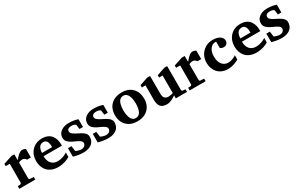

<svg xmlns="http://www.w3.org/2000/svg" viewBox="176 -1731 4600 2975"><g transform="rotate(-30 2476.5 -244.0)"><path d="M421.9 -330.1H354Q346.7 -340.8 341.6 -347.2Q336.4 -353.5 321.8 -361.8Q307.1 -370.1 289.1 -370.1Q272 -370.1 255.9 -365.7Q239.7 -361.3 231.9 -356.4L224.1 -352.1V-71.8Q224.1 -62.5 230.2 -55.7Q236.3 -48.8 246.1 -48.8L310.1 -45.9V1H23.9V-45.9L67.9 -48.8Q77.1 -49.8 83.5 -56.2Q89.8 -62.5 89.8 -71.8V-408.2H17.1V-449.2L171.9 -500H224.1V-394Q235.8 -409.2 249.8 -424.8Q263.7 -440.4 283 -458.7Q302.2 -477.1 322.5 -488.5Q342.8 -500 358.9 -500Q375.5 -500 393.8 -494.4Q412.1 -488.8 421.9 -481.9Z M929.7 -46.9Q926.3 -44.4 919.9 -40.5Q913.6 -36.6 892.1 -26.4Q870.6 -16.1 847.7 -8.3Q824.7 -0.5 789.6 5.9Q754.4 12.2 718.8 12.2Q656.7 12.2 607.7 -7.1Q558.6 -26.4 527.3 -60.5Q496.1 -94.7 480 -139.9Q463.9 -185.1 463.9 -237.8Q463.9 -352.1 533.4 -426Q603 -500 715.8 -500Q772.5 -500 815.2 -481Q857.9 -461.9 882.1 -429.2Q906.2 -396.5 918 -356.9Q929.7 -317.4 929.7 -272V-248H601.6Q601.6 -165.5 642.1 -118.2Q682.6 -70.8 755.9 -70.8Q784.2 -70.8 812.5 -76.7Q840.8 -82.5 861.1 -90.6Q881.3 -98.6 897.5 -106.9Q913.6 -115.2 921.9 -121.1L929.7 -127ZM786.6 -304.2V-326.2Q786.6 -377.9 766.6 -409.4Q746.6 -440.9 704.6 -440.9Q678.2 -440.9 658.2 -428.7Q638.2 -416.5 627.4 -396Q616.7 -375.5 611.6 -352.5Q606.4 -329.6 606.4 -304.2Z M1357.4 -473.1V-335H1295.4L1284.7 -415Q1263.2 -439.9 1206.5 -439.9Q1171.4 -439.9 1151.4 -425.5Q1131.3 -411.1 1131.3 -384.8Q1131.3 -370.6 1138.9 -357.7Q1146.5 -344.7 1162.8 -332.8Q1179.2 -320.8 1193.6 -312.5Q1208 -304.2 1232.4 -292Q1252.4 -282.2 1261.7 -277.3Q1271 -272.5 1289.1 -262.2Q1307.1 -252 1316.4 -245.1Q1325.7 -238.3 1338.6 -227.1Q1351.6 -215.8 1357.7 -205.8Q1363.8 -195.8 1368.7 -182.9Q1373.5 -169.9 1373.5 -155.8Q1373.5 -119.1 1361.8 -90.1Q1350.1 -61 1330.6 -42.2Q1311 -23.4 1284.2 -10.7Q1257.3 2 1229 7.1Q1200.7 12.2 1169.4 12.2Q1126 12.2 1081.5 5.4Q1037.1 -1.5 1014.2 -8.3L991.7 -15.1V-167H1054.7L1066.4 -75.2Q1068.8 -69.8 1103.3 -58.3Q1137.7 -46.9 1159.7 -46.9Q1183.6 -46.9 1201.4 -53.5Q1219.2 -60.1 1228.3 -70.6Q1237.3 -81.1 1241.5 -91.1Q1245.6 -101.1 1245.6 -110.8Q1245.6 -126.5 1238 -139.4Q1230.5 -152.3 1213.4 -163.8Q1196.3 -175.3 1182.9 -182.4Q1169.4 -189.5 1142.1 -201.7Q1114.7 -213.9 1102.5 -220.2Q1079.1 -231.9 1062 -243.2Q1044.9 -254.4 1029.3 -269.5Q1013.7 -284.7 1005.6 -304.4Q997.6 -324.2 997.6 -348.1Q997.6 -417 1053.5 -458.5Q1109.4 -500 1198.2 -500Q1242.2 -500 1282 -493.2Q1321.8 -486.3 1339.4 -479.5Z M1801.3 -473.1V-335H1739.3L1728.5 -415Q1707 -439.9 1650.4 -439.9Q1615.2 -439.9 1595.2 -425.5Q1575.2 -411.1 1575.2 -384.8Q1575.2 -370.6 1582.8 -357.7Q1590.3 -344.7 1606.7 -332.8Q1623 -320.8 1637.5 -312.5Q1651.9 -304.2 1676.3 -292Q1696.3 -282.2 1705.6 -277.3Q1714.8 -272.5 1732.9 -262.2Q1751 -252 1760.3 -245.1Q1769.5 -238.3 1782.5 -227.1Q1795.4 -215.8 1801.5 -205.8Q1807.6 -195.8 1812.5 -182.9Q1817.4 -169.9 1817.4 -155.8Q1817.4 -119.1 1805.7 -90.1Q1793.9 -61 1774.4 -42.2Q1754.9 -23.4 1728 -10.7Q1701.2 2 1672.9 7.1Q1644.5 12.2 1613.3 12.2Q1569.8 12.2 1525.4 5.4Q1481 -1.5 1458 -8.3L1435.5 -15.1V-167H1498.5L1510.3 -75.2Q1512.7 -69.8 1547.1 -58.3Q1581.5 -46.9 1603.5 -46.9Q1627.4 -46.9 1645.3 -53.5Q1663.1 -60.1 1672.1 -70.6Q1681.2 -81.1 1685.3 -91.1Q1689.5 -101.1 1689.5 -110.8Q1689.5 -126.5 1681.9 -139.4Q1674.3 -152.3 1657.2 -163.8Q1640.1 -175.3 1626.7 -182.4Q1613.3 -189.5 1585.9 -201.7Q1558.6 -213.9 1546.4 -220.2Q1522.9 -231.9 1505.9 -243.2Q1488.8 -254.4 1473.1 -269.5Q1457.5 -284.7 1449.5 -304.4Q1441.4 -324.2 1441.4 -348.1Q1441.4 -417 1497.3 -458.5Q1553.2 -500 1642.1 -500Q1686 -500 1725.8 -493.2Q1765.6 -486.3 1783.2 -479.5Z M2398.9 -241.2Q2398.9 -127.9 2327.9 -57.9Q2256.8 12.2 2134.3 12.2Q2019 12.2 1948 -56.4Q1877 -125 1877 -242.2Q1877 -362.8 1949.7 -431.4Q2022.5 -500 2141.1 -500Q2262.7 -500 2330.8 -428.7Q2398.9 -357.4 2398.9 -241.2ZM2249 -242.2Q2249 -277.8 2244.1 -310.1Q2239.3 -342.3 2227.8 -373.8Q2216.3 -405.3 2193.1 -424.1Q2169.9 -442.9 2137.2 -442.9Q2111.3 -442.9 2091.3 -430.4Q2071.3 -418 2059.6 -398.7Q2047.9 -379.4 2040.3 -352.3Q2032.7 -325.2 2030 -299.8Q2027.3 -274.4 2027.3 -246.1Q2027.3 -209.5 2032 -177.7Q2036.6 -146 2047.9 -114Q2059.1 -82 2082 -63.5Q2105 -44.9 2138.2 -44.9Q2170.4 -44.9 2193.4 -62.7Q2216.3 -80.6 2227.8 -111.1Q2239.3 -141.6 2244.1 -173.3Q2249 -205.1 2249 -242.2Z M3025.9 0H2824.7V-55.2Q2821.3 -52.2 2815.2 -47.9Q2809.1 -43.5 2790.3 -31.7Q2771.5 -20 2753.4 -11.2Q2735.4 -2.4 2711.2 4.9Q2687 12.2 2666.5 12.2Q2585 12.2 2551.8 -28.8Q2518.6 -69.8 2518.6 -150.9V-409.2H2453.6V-450.2L2600.6 -500H2652.8V-189.9Q2652.8 -172.4 2654.1 -159.4Q2655.3 -146.5 2660.6 -130.4Q2666 -114.3 2675.5 -103.8Q2685.1 -93.3 2702.6 -86.2Q2720.2 -79.1 2744.6 -79.1Q2763.2 -79.1 2783.2 -83.5Q2803.2 -87.9 2814 -91.8L2824.7 -96.2V-409.2H2761.7V-450.2L2907.7 -500H2958.5V-73.2Q2958.5 -64.5 2965.6 -57.6Q2972.7 -50.8 2981.9 -49.8L3025.9 -46.9Z M3470.2 -330.1H3402.3Q3395 -340.8 3389.9 -347.2Q3384.8 -353.5 3370.1 -361.8Q3355.5 -370.1 3337.4 -370.1Q3320.3 -370.1 3304.2 -365.7Q3288.1 -361.3 3280.3 -356.4L3272.5 -352.1V-71.8Q3272.5 -62.5 3278.6 -55.7Q3284.7 -48.8 3294.4 -48.8L3358.4 -45.9V1H3072.3V-45.9L3116.2 -48.8Q3125.5 -49.8 3131.8 -56.2Q3138.2 -62.5 3138.2 -71.8V-408.2H3065.4V-449.2L3220.2 -500H3272.5V-394Q3284.2 -409.2 3298.1 -424.8Q3312 -440.4 3331.3 -458.7Q3350.6 -477.1 3370.8 -488.5Q3391.1 -500 3407.2 -500Q3423.8 -500 3442.1 -494.4Q3460.4 -488.8 3470.2 -481.9Z M3951.2 -43.9Q3950.2 -43.5 3921.6 -29.5Q3893.1 -15.6 3876.2 -9.3Q3859.4 -2.9 3824.2 4.6Q3789.1 12.2 3753.9 12.2Q3697.3 12.2 3650.6 -7.8Q3604 -27.8 3574.2 -61.8Q3544.4 -95.7 3528.3 -140.1Q3512.2 -184.6 3512.2 -233.9Q3512.2 -350.6 3586.7 -425.3Q3661.1 -500 3770 -500Q3848.1 -500 3895.5 -469.2Q3942.9 -438.5 3942.9 -390.1Q3942.9 -357.4 3921.6 -336.2Q3900.4 -314.9 3872.1 -314.9Q3859.9 -314.9 3850.6 -315.9Q3841.3 -316.9 3834 -319.8Q3826.7 -322.8 3823.2 -324.5Q3819.8 -326.2 3813.2 -330.6Q3806.6 -335 3805.2 -335.9V-448.2Q3801.3 -448.2 3795.4 -448.7Q3789.6 -449.2 3786.1 -449.2Q3735.8 -449.2 3697.5 -399.9Q3659.2 -350.6 3659.2 -263.2Q3659.2 -174.8 3700 -123.3Q3740.7 -71.8 3811 -71.8Q3850.6 -71.8 3891.4 -89.4Q3932.1 -106.9 3951.2 -121.1Z M4479 -46.9Q4475.6 -44.4 4469.2 -40.5Q4462.9 -36.6 4441.4 -26.4Q4419.9 -16.1 4397 -8.3Q4374 -0.5 4338.9 5.9Q4303.7 12.2 4268.1 12.2Q4206.1 12.2 4157 -7.1Q4107.9 -26.4 4076.7 -60.5Q4045.4 -94.7 4029.3 -139.9Q4013.2 -185.1 4013.2 -237.8Q4013.2 -352.1 4082.8 -426Q4152.3 -500 4265.1 -500Q4321.8 -500 4364.5 -481Q4407.2 -461.9 4431.4 -429.2Q4455.6 -396.5 4467.3 -356.9Q4479 -317.4 4479 -272V-248H4150.9Q4150.9 -165.5 4191.4 -118.2Q4231.9 -70.8 4305.2 -70.8Q4333.5 -70.8 4361.8 -76.7Q4390.1 -82.5 4410.4 -90.6Q4430.7 -98.6 4446.8 -106.9Q4462.9 -115.2 4471.2 -121.1L4479 -127ZM4335.9 -304.2V-326.2Q4335.9 -377.9 4315.9 -409.4Q4295.9 -440.9 4253.9 -440.9Q4227.5 -440.9 4207.5 -428.7Q4187.5 -416.5 4176.8 -396Q4166 -375.5 4160.9 -352.5Q4155.8 -329.6 4155.8 -304.2Z M4906.7 -473.1V-335H4844.7L4834 -415Q4812.5 -439.9 4755.9 -439.9Q4720.7 -439.9 4700.7 -425.5Q4680.7 -411.1 4680.7 -384.8Q4680.7 -370.6 4688.2 -357.7Q4695.8 -344.7 4712.2 -332.8Q4728.5 -320.8 4742.9 -312.5Q4757.3 -304.2 4781.7 -292Q4801.8 -282.2 4811 -277.3Q4820.3 -272.5 4838.4 -262.2Q4856.4 -252 4865.7 -245.1Q4875 -238.3 4887.9 -227.1Q4900.9 -215.8 4907 -205.8Q4913.1 -195.8 4918 -182.9Q4922.9 -169.9 4922.9 -155.8Q4922.9 -119.1 4911.1 -90.1Q4899.4 -61 4879.9 -42.2Q4860.4 -23.4 4833.5 -10.7Q4806.6 2 4778.3 7.1Q4750 12.2 4718.8 12.2Q4675.3 12.2 4630.9 5.4Q4586.4 -1.5 4563.5 -8.3L4541 -15.1V-167H4604L4615.7 -75.2Q4618.2 -69.8 4652.6 -58.3Q4687 -46.9 4709 -46.9Q4732.9 -46.9 4750.7 -53.5Q4768.6 -60.1 4777.6 -70.6Q4786.6 -81.1 4790.8 -91.1Q4794.9 -101.1 4794.9 -110.8Q4794.9 -126.5 4787.4 -139.4Q4779.8 -152.3 4762.7 -163.8Q4745.6 -175.3 4732.2 -182.4Q4718.8 -189.5 4691.4 -201.7Q4664.1 -213.9 4651.9 -220.2Q4628.4 -231.9 4611.3 -243.2Q4594.2 -254.4 4578.6 -269.5Q4563 -284.7 4554.9 -304.4Q4546.9 -324.2 4546.9 -348.1Q4546.9 -417 4602.8 -458.5Q4658.7 -500 4747.6 -500Q4791.5 -500 4831.3 -493.2Q4871.1 -486.3 4888.7 -479.5Z"/></g></svg>

Font: Veleka
Style: Bold
Weight: 700
Designer: Stefan Peev, Context Ltd, 2016; SIL International, 1997-2014.
Foundry: Stefan Peev, Context Ltd, 2016
Version: Version 1.000